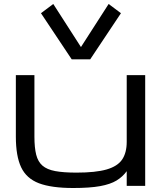

<svg xmlns="http://www.w3.org/2000/svg" viewBox="-20 -944 822 975"><path d="M351.6 10.7Q241.2 10.7 177.7 -13.4Q114.3 -37.6 87.4 -94.5Q60.5 -151.4 60.5 -250V-562.5H154.8V-250Q154.8 -194.3 163.8 -158.4Q172.9 -122.6 195.8 -102.8Q218.8 -83 260.5 -75.2Q302.2 -67.4 368.2 -67.4Q465.8 -67.4 521.5 -83.5Q577.1 -99.6 600.3 -134Q623.5 -168.5 623.5 -223.6V-562.5H717.3V0H623.5V-74.7Q603 -46.4 571.8 -27.3Q540.5 -8.3 488.3 1.2Q436 10.7 351.6 10.7ZM344.2 -642.6 188 -877 250.5 -923.8 391.1 -705.1 531.7 -923.8 594.2 -877 438 -642.6Z"/></svg>

Font: Michroma
Style: Regular
Weight: 400
Designer: Vernon Adams
Foundry: Vernon Adams
Version: Version 1.100; ttfautohint (v1.8.4.7-5d5b);gftools[0.9.29]